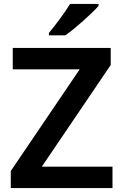

<svg xmlns="http://www.w3.org/2000/svg" viewBox="-20 -958 627 978"><path d="M482 -928V-938H337C310 -893 260 -827 229 -790V-778H313C363 -813 449 -890 482 -928ZM553 0V-109H193L544 -627V-714H45V-605H386L35 -87V0Z"/></svg>

Font: Noto Sans Myanmar UI SemiBold
Style: Regular
Weight: 600
Designer: Monotype Design Team
Foundry: Monotype Imaging Inc.
Version: Version 2.103